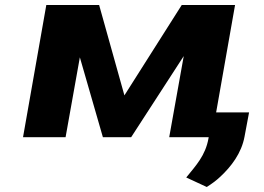

<svg xmlns="http://www.w3.org/2000/svg" viewBox="-20 -548 1053 767"><path d="M477 -167 376 -528H165L72 0H242L299 -319L391 0H504L714 -324L656 0H826L919 -528H706ZM724 161 806 199C825 187 843 174 860 158C903 118 945 64 957 -3L975 -99H831L813 4C801 74 761 115 724 161Z"/></svg>

Font: Asimov
Style: XWidIt
Weight: 500
Designer: Google
Version: Version 2.000980; 2014